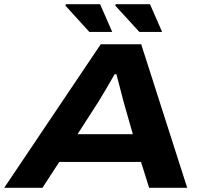

<svg xmlns="http://www.w3.org/2000/svg" viewBox="-45 -899 983 919"><path d="M382.8 -746.1 268.1 -872.1 270 -878.9H434.1L492.2 -746.1ZM622.1 -746.1 506.8 -872.1 508.8 -878.9H672.9L731 -746.1ZM-24.9 0 437 -687H630.9L851.1 0H668.9L629.9 -124H238.8L158.2 0ZM326.2 -256.8H590.8L545.9 -414.1Q542.5 -426.8 528.3 -482.4Q514.2 -538.1 512.2 -543.9H503.9Q459 -465.3 426.8 -413.1Z"/></svg>

Font: Archivo Expanded
Style: Bold Italic
Weight: 700
Width: 7
Italic angle: -10°
Designer: Hector Gatti
Foundry: Omnibus-Type
Version: Version 2.001